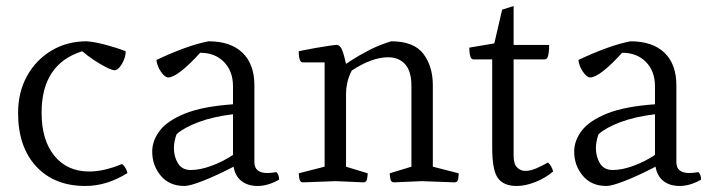

<svg xmlns="http://www.w3.org/2000/svg" viewBox="-20 -605 2371 637"><path d="M263 12Q160 12 100 -53Q40 -118 40 -230Q40 -299 69.5 -352.5Q99 -406 150.5 -437Q202 -468 268 -468Q295 -466 332 -456Q369 -446 397 -435Q397 -414 384.5 -393Q372 -372 360 -372Q352 -372 333 -381.5Q314 -391 292 -405.5Q270 -420 253 -435Q118 -393 118 -231Q118 -140 160.5 -88Q203 -36 276 -36Q325 -36 385 -61Q393 -54 396.5 -47.5Q400 -41 403 -31Q335 12 263 12Z M592 12Q542 12 513.5 -22Q485 -56 485 -102Q485 -139 510.5 -172Q536 -205 594.5 -228.5Q653 -252 753 -259V-319Q753 -369 723 -399.5Q693 -430 644 -430Q610 -392 582 -370Q554 -348 538 -348Q527 -348 514 -367Q501 -386 499 -406Q545 -428 590 -444.5Q635 -461 672 -468Q745 -468 784.5 -430Q824 -392 824 -322V-67Q824 -31 867 -31Q879 -31 897 -34Q906 -25 906 -9Q869 12 835 12Q802 12 781 -4.5Q760 -21 755 -52Q697 -22 653.5 -5Q610 12 592 12ZM613 -41Q644 -41 682 -55Q720 -69 753 -91V-226Q687 -218 639 -200Q591 -182 566 -160Q562 -150 559.5 -137.5Q557 -125 557 -114Q557 -85 570.5 -63Q584 -41 613 -41Z M985 0Q975 0 973 -13Q971 -26 971 -30L1057 -52V-398H985Q978 -398 975 -406Q972 -414 971.5 -423Q971 -432 971 -435Q971 -435 988 -438.5Q1005 -442 1028 -446Q1051 -450 1071 -453Q1091 -456 1097 -456Q1106 -456 1112.5 -444.5Q1119 -433 1128 -393Q1128 -393 1148.5 -406.5Q1169 -420 1203.5 -438Q1238 -456 1278 -468Q1353 -468 1384.5 -426.5Q1416 -385 1416 -322V-52L1502 -30Q1502 -26 1500.5 -13Q1499 0 1488 0L1379 -4L1287 0Q1277 0 1275 -12.5Q1273 -25 1273 -30L1345 -52V-319Q1345 -369 1324 -392Q1303 -415 1268 -415Q1214 -415 1147 -371Q1136 -349 1132 -330Q1128 -311 1128 -294V-52L1200 -30Q1200 -25 1198 -12.5Q1196 0 1186 0L1094 -4Z M1694 12Q1651 12 1632 -14Q1613 -40 1613 -115V-408H1551Q1544 -408 1541 -416.5Q1538 -425 1537.5 -434.5Q1537 -444 1537 -447L1620 -461L1646 -573L1684 -585V-456H1802Q1802 -453 1801.5 -441Q1801 -429 1798 -418.5Q1795 -408 1788 -408H1684V-89Q1684 -61 1695.5 -49.5Q1707 -38 1723 -38Q1740 -38 1760.5 -47Q1781 -56 1798 -66Q1811 -54 1815 -36Q1789 -14 1756 -1Q1723 12 1694 12Z M1992 12Q1942 12 1913.5 -22Q1885 -56 1885 -102Q1885 -139 1910.5 -172Q1936 -205 1994.5 -228.5Q2053 -252 2153 -259V-319Q2153 -369 2123 -399.5Q2093 -430 2044 -430Q2010 -392 1982 -370Q1954 -348 1938 -348Q1927 -348 1914 -367Q1901 -386 1899 -406Q1945 -428 1990 -444.5Q2035 -461 2072 -468Q2145 -468 2184.5 -430Q2224 -392 2224 -322V-67Q2224 -31 2267 -31Q2279 -31 2297 -34Q2306 -25 2306 -9Q2269 12 2235 12Q2202 12 2181 -4.5Q2160 -21 2155 -52Q2097 -22 2053.5 -5Q2010 12 1992 12ZM2013 -41Q2044 -41 2082 -55Q2120 -69 2153 -91V-226Q2087 -218 2039 -200Q1991 -182 1966 -160Q1962 -150 1959.5 -137.5Q1957 -125 1957 -114Q1957 -85 1970.5 -63Q1984 -41 2013 -41Z"/></svg>

Font: Mate
Style: Regular
Weight: 400
Designer: Eduardo Rodriguez Tunni
Foundry: Eduardo Rodriguez Tunni
Version: Version 1.003; ttfautohint (v1.8.4.7-5d5b);gftools[0.9.24]